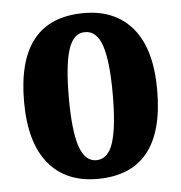

<svg xmlns="http://www.w3.org/2000/svg" viewBox="-45 -592 609 645"><g transform="rotate(-5 259.5 -269.5)"><path d="M35 -270Q35 -549 261 -549Q367 -549 425.5 -478.5Q484 -408 484 -270Q484 10 258 10Q152 10 93.5 -61Q35 -132 35 -270ZM334 -270Q334 -380 316.5 -432.5Q299 -485 259 -485Q220 -485 203 -432.5Q186 -380 186 -270Q186 -160 203.5 -106.5Q221 -53 260 -53Q300 -53 317 -106.5Q334 -160 334 -270Z"/></g></svg>

Font: Noto Serif CondExtraBold
Style: Regular
Weight: 800
Width: 3
Designer: Monotype Design Team
Foundry: Monotype Imaging Inc.
Version: Version 1.001